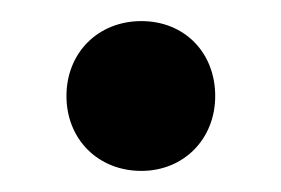

<svg xmlns="http://www.w3.org/2000/svg" viewBox="-20 -377 266 182"><path d="M114 -215C154 -215 184 -245 184 -286C184 -327 155 -357 114 -357C73 -357 43 -327 43 -286C43 -245 73 -215 114 -215Z"/></svg>

Font: Barlow SemiBold Numbers
Style: Regular
Weight: 600
Designer: Jeremy Tribby
Foundry: Tribby Type
Version: Version 1.408